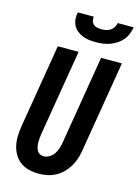

<svg xmlns="http://www.w3.org/2000/svg" viewBox="-140 -1030 801 1114"><g transform="rotate(15 260.0 -473.5)"><path d="M205 8Q176 8 147.5 1Q119 -6 96.5 -22.5Q74 -39 59.5 -63.5Q45 -88 39 -116Q33 -144 34 -174Q35 -204 40 -234L123 -735H248L162 -217Q160 -204 159 -191.5Q158 -179 158 -166.5Q158 -154 160.5 -142Q163 -130 168.5 -119.5Q174 -109 184.5 -103Q195 -97 208 -97Q226 -97 243 -107.5Q260 -118 270.5 -134Q281 -150 286.5 -168Q292 -186 295 -204L383 -735H508L417 -187Q413 -162 405 -137Q397 -112 383 -89Q369 -66 349.5 -46.5Q330 -27 306 -14.5Q282 -2 256 3Q230 8 205 8ZM329 -815Q308 -815 288 -817.5Q268 -820 249.5 -827.5Q231 -835 216 -847Q201 -859 192 -876.5Q183 -894 181.5 -914.5Q180 -935 184 -955H280Q278 -942 281.5 -929.5Q285 -917 294 -909Q303 -901 316 -898.5Q329 -896 342 -896Q356 -896 369.5 -898.5Q383 -901 395 -909Q407 -917 414.5 -929.5Q422 -942 424 -955H520Q516 -934 508 -913.5Q500 -893 485.5 -876Q471 -859 452 -847Q433 -835 412.5 -827.5Q392 -820 370.5 -817.5Q349 -815 329 -815Z"/></g></svg>

Font: Iosevka Curly XBdObl
Style: Regular
Weight: 800
Italic angle: -9°
Monospace: yes
Designer: Belleve Invis
Foundry: Belleve Invis
Version: Version 11.1.0; ttfautohint (v1.8.3)